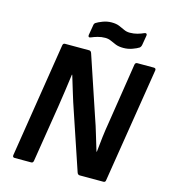

<svg xmlns="http://www.w3.org/2000/svg" viewBox="-121 -924 897 1020"><g transform="rotate(15 328.0 -414.5)"><path d="M55 0Q43 0 44 -12L144 -643Q146 -655 156 -655H289Q299 -655 303 -643L411 -321Q427 -276 440 -231Q453 -186 466 -145H468Q472 -187 477 -228Q482 -269 489 -310L541 -643Q543 -655 554 -655H645Q657 -655 656 -643L555 -12Q554 0 543 0H413Q402 0 398 -12L295 -318Q278 -367 263.5 -415.5Q249 -464 236 -506H234Q228 -460 221.5 -415Q215 -370 208 -324L158 -12Q156 0 146 0ZM461 -714Q436 -714 419 -720.5Q402 -727 387.5 -734Q373 -741 355 -741Q334 -741 314.5 -735.5Q295 -730 279 -723Q273 -720 269 -723Q265 -726 266 -733L275 -786Q276 -798 283 -803Q295 -811 318.5 -820Q342 -829 367 -829Q392 -829 409 -822Q426 -815 440.5 -808Q455 -801 473 -801Q495 -801 514.5 -806.5Q534 -812 549 -819Q556 -822 560 -819Q564 -816 563 -809L554 -756Q552 -745 545 -739Q533 -731 509.5 -722.5Q486 -714 461 -714Z"/></g></svg>

Font: Sofia Sans
Style: Bold Italic
Weight: 700
Italic angle: -9°
Designer: Botio Nikoltchev, Ani Petrova
Foundry: lettersoup
Version: Version 4.101; ttfautohint (v1.8.4.7-5d5b)